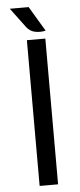

<svg xmlns="http://www.w3.org/2000/svg" viewBox="-60 -922 399 954"><g transform="rotate(-5 139.5 -445.0)"><path d="M190 0H98V-727H190ZM27 -890H121L195 -766Q169 -760 143 -765Q117 -770 100 -792Z"/></g></svg>

Font: Expletus Sans
Style: Regular
Weight: 400
Designer: Jasper de Waard
Foundry: Designtown
Version: Version 7.028